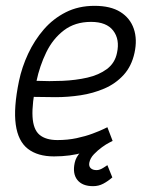

<svg xmlns="http://www.w3.org/2000/svg" viewBox="-20 -528 505 658"><path d="M348 -92 366 -45Q366 -45 339 -32Q312 -19 266.5 -5.5Q221 8 165 8L177 -48Q212 -48 242.5 -54.5Q273 -61 297 -70Q321 -79 334.5 -85.5Q348 -92 348 -92ZM45 -250H105Q89 -172 91.5 -128Q94 -84 115.5 -66Q137 -48 177 -48L165 8Q109 8 75.5 -18Q42 -44 34 -101Q26 -158 45 -250ZM304 -508Q359 -508 392.5 -487Q426 -466 438.5 -429.5Q451 -393 441 -347Q431 -301 403.5 -271Q376 -241 337.5 -224.5Q299 -208 256 -201.5Q213 -195 171 -195L94 -196L105 -251Q149 -249 194.5 -251Q240 -253 279.5 -262Q319 -271 346.5 -291.5Q374 -312 381 -347Q391 -393 368 -423Q345 -453 292 -453Q237 -453 199 -424Q161 -395 138.5 -348.5Q116 -302 105 -250H45Q55 -298 76.5 -344Q98 -390 130 -427Q162 -464 205.5 -486Q249 -508 304 -508ZM366 -45Q366 -45 355 -39.5Q344 -34 329.5 -23.5Q315 -13 302 0.5Q289 14 286 30Q284 42 291 48.5Q298 55 311 55Q322 55 335 46.5Q348 38 348 38L365 80Q350 93 334 101.5Q318 110 299 110Q262 110 245 88.5Q228 67 236 30Q240 11 255 -5.5Q270 -22 287.5 -34.5Q305 -47 318 -54Q331 -61 331 -61Z"/></svg>

Font: Epunda Sans Light
Style: Italic
Weight: 300
Italic angle: -12.0243°
Designer: Simon Atzbach
Foundry: typofactur
Version: Version 2.204